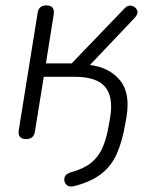

<svg xmlns="http://www.w3.org/2000/svg" viewBox="-20 -512 567 715"><path d="M257 181Q237 186 227 175.5Q217 165 220 150.5Q223 136 243 130Q291 117 319 94.5Q347 72 362 37.5Q377 3 385 -45L390 -73Q403 -151 371.5 -188.5Q340 -226 258 -226H143L110 -22Q106 6 77 6Q45 6 50 -28L120 -463Q124 -492 153 -492Q185 -492 180 -458L151 -276H247L443 -480Q456 -494 470.5 -490.5Q485 -487 490.5 -474Q496 -461 482 -446L315 -270Q387 -261 426.5 -213.5Q466 -166 451 -76L446 -48Q435 15 415 60.5Q395 106 357 135.5Q319 165 257 181Z"/></svg>

Font: Nunito Light
Style: Italic
Weight: 300
Italic angle: -9°
Designer: Vernon Adams
Foundry: Vernon Adams
Version: Version 3.601; ttfautohint (v1.8.2.53-6de2)